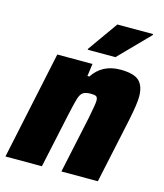

<svg xmlns="http://www.w3.org/2000/svg" viewBox="-112 -794 746 875"><g transform="rotate(15 261.5 -356.5)"><path d="M104 -510H270L262 -451H271Q315 -518 400 -518Q464 -518 489 -494.5Q514 -471 514 -420Q514 -387 498 -309L432 0H260L317 -267Q331 -337 331 -352Q331 -368 324 -372.5Q317 -377 298 -377Q274 -377 262 -369Q250 -361 243 -338.5Q236 -316 224 -261L168 0H-4ZM232 -567 233 -572 333 -713H502L501 -708L363 -567Z"/></g></svg>

Font: Saira Semi Condensed ExtraBold
Style: Italic
Weight: 800
Width: 4
Italic angle: -12°
Designer: Hector Gatti with collaboration of the Omnibus-Type team
Foundry: Omnibus-Type
Version: Version 1.001; ttfautohint (v1.8)